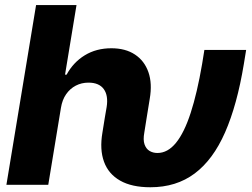

<svg xmlns="http://www.w3.org/2000/svg" viewBox="-20 -748 1018 777"><path d="M5.9 0 126 -727.5H289.6L243.2 -445.8H249.5Q276.4 -495.6 323 -524.2Q369.6 -552.7 430.7 -552.7Q487.8 -552.7 526.1 -527.3Q564.5 -502 580.6 -456.1Q596.7 -410.2 585.9 -347.7L573.7 -272.5H404.3L411.6 -314.9Q418.9 -361.3 399.9 -387.5Q380.9 -413.6 337.9 -413.6Q310.1 -413.6 286.6 -401.4Q263.2 -389.2 247.6 -366.7Q231.9 -344.2 226.6 -311.5L175.3 0ZM588.4 9.8Q513.2 9.8 466.1 -17.1Q418.9 -43.9 400.9 -93.5Q382.8 -143.1 394.5 -211.4L404.3 -272.5H573.7L564 -211.4Q558.6 -182.1 564.9 -163.8Q571.3 -145.5 585.2 -137.2Q599.1 -128.9 617.2 -128.9Q658.7 -128.9 692.1 -169.9Q725.6 -210.9 751.7 -291.3Q777.8 -371.6 797.9 -488.8L807.1 -545.9H976.1L966.8 -488.8Q939.5 -323.2 890.9 -212.4Q842.3 -101.6 767.8 -45.9Q693.4 9.8 588.4 9.8Z"/></svg>

Font: Inter 28pt ExtraBold
Style: Italic
Weight: 800
Italic angle: -9.3988°
Designer: Rasmus Andersson
Foundry: rsms
Version: Version 4.001;git-66647c0bb